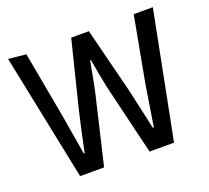

<svg xmlns="http://www.w3.org/2000/svg" viewBox="-131 -914 1210 1113"><g transform="rotate(-20 473.5 -357.5)"><path d="M23 -750 183 31H331L433 -402C445 -463 457 -521 467 -580H472C482 -520 493 -461 506 -399L610 35H761L914 -745H796L721 -339C708 -257 694 -173 681 -88H675C656 -172 639 -255 620 -336L518 -741H409L308 -335C289 -252 270 -168 253 -84H248L206 -334L132 -739Z"/></g></svg>

Font: GenEiGothic-pro-SemiBold
Style: Regular
Weight: 500
Designer: Ryoko NISHIZUKA (kana & ideographs); Paul D. Hunt (Latin, Greek & Cyrillic); Wenlong ZHANG (bopomofo); Sandoll Communica
Foundry: Adobe Systems Incorporated; o_tamon
Version: Version 1.000.140830